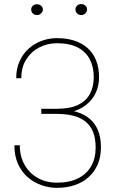

<svg xmlns="http://www.w3.org/2000/svg" viewBox="-20 -907 564 938"><path d="M259.3 -351.6H181.6V-375.5H257.3Q321.3 -375.5 361.1 -394.5Q400.9 -413.6 419.4 -448.5Q438 -483.4 438 -530.8Q438 -579.1 419.2 -616.2Q400.4 -653.3 360.6 -674.6Q320.8 -695.8 258.3 -695.8Q210.9 -695.8 171.4 -675Q131.8 -654.3 107.9 -616.2Q84 -578.1 84 -524.9H59.1Q59.1 -570.3 75.2 -606.7Q91.3 -643.1 119.1 -668.5Q147 -693.8 182.9 -707.3Q218.8 -720.7 258.3 -720.7Q305.2 -720.7 343 -708.5Q380.9 -696.3 408 -672.1Q435.1 -647.9 449.5 -612.1Q463.9 -576.2 463.9 -529.3Q463.9 -492.7 450.7 -460.4Q437.5 -428.2 411.4 -403.8Q385.3 -379.4 347.2 -365.5Q309.1 -351.6 259.3 -351.6ZM181.6 -372.6H259.3Q313.5 -372.6 353.8 -360.4Q394 -348.1 420.4 -324.7Q446.8 -301.3 460 -266.8Q473.1 -232.4 473.1 -188Q473.1 -140.6 457.3 -103.8Q441.4 -66.9 412.6 -41.3Q383.8 -15.6 344.5 -2.4Q305.2 10.7 258.3 10.7Q221.2 10.7 184.3 -1.7Q147.5 -14.2 117.2 -39.8Q86.9 -65.4 68.6 -104.7Q50.3 -144 50.3 -197.3H76.7Q76.7 -144 99.6 -102.8Q122.6 -61.5 163.6 -38.1Q204.6 -14.6 258.3 -14.6Q318.8 -14.6 360.8 -35.4Q402.8 -56.2 425 -94.5Q447.3 -132.8 447.3 -186Q447.3 -230 435.1 -261.2Q422.9 -292.5 398.7 -312.3Q374.5 -332 339.1 -341.3Q303.7 -350.6 257.3 -350.6H181.6ZM132.3 -860.8Q132.3 -871.1 140.1 -878.7Q147.9 -886.2 160.6 -886.2Q172.4 -886.2 180.9 -878.7Q189.5 -871.1 189.5 -860.8Q189.5 -849.6 180.9 -841.6Q172.4 -833.5 160.6 -833.5Q147.9 -833.5 140.1 -841.6Q132.3 -849.6 132.3 -860.8ZM348.6 -860.8Q348.6 -871.6 356.7 -879.4Q364.7 -887.2 376.5 -887.2Q389.2 -887.2 397.2 -879.4Q405.3 -871.6 405.3 -860.8Q405.3 -849.6 397.2 -841.6Q389.2 -833.5 376.5 -833.5Q364.7 -833.5 356.7 -841.6Q348.6 -849.6 348.6 -860.8Z"/></svg>

Font: Roboto Condensed Thin
Style: Regular
Weight: 250
Width: 3
Designer: Christian Robertson
Foundry: Google
Version: Version 3.009; 2024